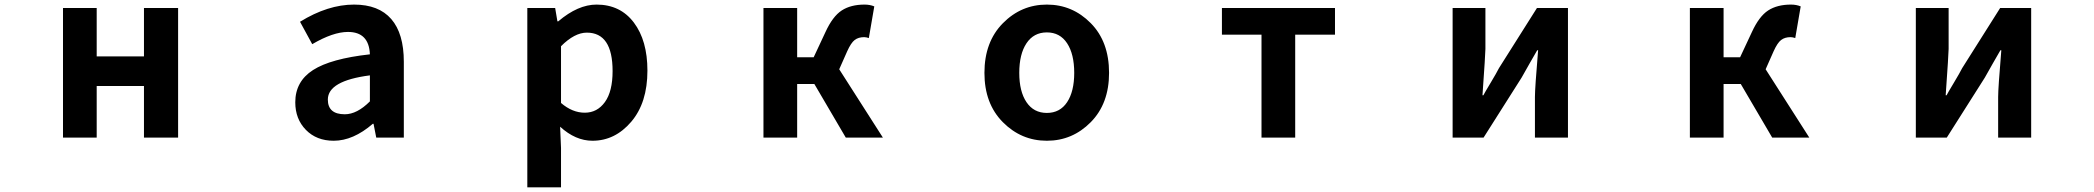

<svg xmlns="http://www.w3.org/2000/svg" viewBox="-20 -594 9040 829"><path d="M252 0V-559.6H397.5V-350.6H601.6V-559.6H749V0H601.6V-222.7H397.5V0Z M1420.9 13.7Q1346.7 13.7 1300.8 -33.2Q1254.9 -80.1 1254.9 -152.3Q1254.9 -242.2 1331.5 -291.5Q1408.2 -340.8 1577.1 -359.4Q1573.2 -456.1 1482.4 -456.1Q1418 -456.1 1328.1 -403.3L1275.4 -500Q1395.5 -574.2 1508.8 -574.2Q1615.2 -574.2 1669.4 -511.7Q1723.6 -449.2 1723.6 -327.1V0H1604.5L1592.8 -59.6H1589.8Q1504.9 13.7 1420.9 13.7ZM1468.8 -100.6Q1521.5 -100.6 1577.1 -156.2V-268.6Q1395.5 -245.1 1395.5 -164.1Q1395.5 -100.6 1468.8 -100.6Z M2256.8 214.8V-559.6H2377L2386.7 -502H2390.6Q2475.6 -574.2 2555.7 -574.2Q2658.2 -574.2 2716.8 -496.6Q2775.4 -418.9 2775.4 -289.1Q2775.4 -150.4 2705.6 -68.4Q2635.7 13.7 2538.1 13.7Q2464.8 13.7 2398.4 -46.9L2402.3 44.9V214.8ZM2625 -287.1Q2625 -453.1 2513.7 -453.1Q2460.9 -453.1 2402.3 -394.5V-149.4Q2451.2 -107.4 2504.9 -107.4Q2558.6 -107.4 2591.8 -153.3Q2625 -199.2 2625 -287.1Z M3603.5 -294.9 3792 0H3631.8L3496.1 -231.4H3421.9V0H3276.4V-559.6H3421.9V-346.7H3493.2L3543.9 -455.1Q3575.2 -523.4 3614.3 -548.8Q3653.3 -574.2 3712.9 -574.2Q3736.3 -574.2 3754.9 -566.4L3731.4 -429.7Q3719.7 -433.6 3710.9 -433.6Q3686.5 -433.6 3670.4 -421.4Q3654.3 -409.2 3637.7 -372.1Z M4230.5 -279.3Q4230.5 -413.1 4310.1 -493.7Q4389.6 -574.2 4500 -574.2Q4610.4 -574.2 4689.5 -494.1Q4768.6 -414.1 4768.6 -279.3Q4768.6 -146.5 4689.5 -66.4Q4610.4 13.7 4500 13.7Q4389.6 13.7 4310.1 -66.4Q4230.5 -146.5 4230.5 -279.3ZM4618.2 -279.3Q4618.2 -360.4 4587.4 -407.2Q4556.6 -454.1 4500 -454.1Q4443.4 -454.1 4412.1 -407.2Q4380.9 -360.4 4380.9 -279.3Q4380.9 -199.2 4412.1 -152.8Q4443.4 -106.4 4500 -106.4Q4556.6 -106.4 4587.4 -152.8Q4618.2 -199.2 4618.2 -279.3Z M5426.8 0V-444.3H5255.9V-559.6H5744.1V-444.3H5572.3V0Z M6252 0V-559.6H6393.6V-382.8Q6393.6 -363.3 6380.9 -182.6H6384.8Q6389.6 -192.4 6416 -236.3Q6442.4 -280.3 6452.1 -299.8L6616.2 -559.6H6750V0H6607.4V-175.8Q6607.4 -212.9 6621.1 -377H6617.2Q6611.3 -366.2 6585.4 -321.8Q6559.6 -277.3 6549.8 -258.8L6385.7 0Z M7603.5 -294.9 7792 0H7631.8L7496.1 -231.4H7421.9V0H7276.4V-559.6H7421.9V-346.7H7493.2L7543.9 -455.1Q7575.2 -523.4 7614.3 -548.8Q7653.3 -574.2 7712.9 -574.2Q7736.3 -574.2 7754.9 -566.4L7731.4 -429.7Q7719.7 -433.6 7710.9 -433.6Q7686.5 -433.6 7670.4 -421.4Q7654.3 -409.2 7637.7 -372.1Z M8252 0V-559.6H8393.6V-382.8Q8393.6 -363.3 8380.9 -182.6H8384.8Q8389.6 -192.4 8416 -236.3Q8442.4 -280.3 8452.1 -299.8L8616.2 -559.6H8750V0H8607.4V-175.8Q8607.4 -212.9 8621.1 -377H8617.2Q8611.3 -366.2 8585.4 -321.8Q8559.6 -277.3 8549.8 -258.8L8385.7 0Z"/></svg>

Font: GenEi Gothic M Regular
Style: Bold
Weight: 700
Designer: o_tamon (Modified); [Source Han Sans]
Ryoko NISHIZUKA  (kana & ideographs); Paul D. Hunt (Latin, Greek & Cyrillic); Wenl
Version: Version 1.1a;Original Version 1.004